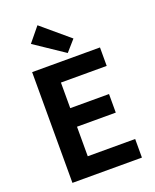

<svg xmlns="http://www.w3.org/2000/svg" viewBox="-179 -1106 973 1207"><g transform="rotate(-20 307.5 -503.0)"><path d="M91.3 0V-740.8H545.2V-617.3H239V-446.1H498.4V-321.9H239V-124.3H556.2V0ZM343 -777.1 144.7 -910.2 223.5 -1006.3 407.6 -850.7Z"/></g></svg>

Font: Noto Sans JP
Style: Regular
Weight: 100
Designer: Ryoko NISHIZUKA 西塚涼子 (kana, bopomofo & ideographs); Paul D. Hunt (Latin, Greek & Cyrillic); Sandoll Communications 산돌커뮤니
Foundry: Adobe
Version: Version 2.004;hotconv 1.0.118;makeotfexe 2.5.65603